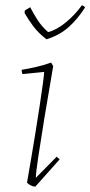

<svg xmlns="http://www.w3.org/2000/svg" viewBox="-20 -691 338 718"><path d="M145 -422 64 -414Q61 -420 61 -430Q81 -433 112.5 -440Q144 -447 171 -457L179 -444Q161 -341 146.5 -252.5Q132 -164 123 -103.5Q114 -43 114 -26L192 -105L203 -95L112 7Q105 7 95.5 2.5Q86 -2 81 -8Q87 -43 95.5 -92Q104 -141 112.5 -194.5Q121 -248 128.5 -296.5Q136 -345 140.5 -379Q145 -413 145 -422ZM154 -544Q124 -567 105.5 -591.5Q87 -616 72 -642L73 -652L93 -664Q105 -640 121 -615.5Q137 -591 160 -571Q192 -579 226.5 -607.5Q261 -636 286 -671Q288 -671 292.5 -668.5Q297 -666 298 -663Q270 -619 236 -589Q202 -559 154 -544Z"/></svg>

Font: Labrada ExtraLight
Style: Italic
Weight: 200
Italic angle: -7°
Designer: Mercedes Jáuregui
Foundry: Omnibus-Type Team
Version: Version 1.000; ttfautohint (v1.8.4.7-5d5b)